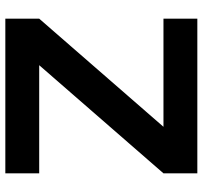

<svg xmlns="http://www.w3.org/2000/svg" viewBox="-40 -720 760 720"><g transform="rotate(90 340.0 -360.0)"><path d="M50 0V-127L455.5 -593H50V-720H630V-593L224.5 -127H630V0Z"/></g></svg>

Font: Vela Sans ExtBd
Style: Regular
Weight: 800
Designer: Principal design: Mikhail Sharanda - project Manrope.
Design modification: Ravid Balaliev
Foundry: Mikhail Sharanda
Version: Version 1.001